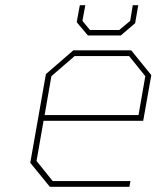

<svg xmlns="http://www.w3.org/2000/svg" viewBox="-20 -716 605 736"><path d="M317 -580 274 -631 286 -696H307L296 -636L325 -601H437L479 -636L489 -696H510L498 -627L443 -580ZM171 0 96 -92 156 -432 261 -523H483L560 -428L529 -253H147L120 -99L182 -22H480L476 0ZM151 -275H511L537 -424L475 -501H266L177 -424Z"/></svg>

Font: Tomorrow Thin
Style: Italic
Weight: 250
Italic angle: -10°
Designer: Tony de Marco, Monica Rizzolli
Foundry: Just in Type
Version: Version 2.002